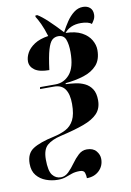

<svg xmlns="http://www.w3.org/2000/svg" viewBox="-122 -720 681 1001"><g transform="rotate(-10 218.5 -219.5)"><path d="M255 222Q255 207 250.5 193Q246 179 224 179Q200 179 182.5 185Q165 191 147.5 197.5Q130 204 105 204Q73 204 43 193Q13 182 -6.5 158.5Q-26 135 -26 96Q-26 42 10.5 18.5Q47 -5 122 -21Q159 -29 187 -43.5Q215 -58 230.5 -88Q246 -118 246 -173Q246 -224 227.5 -251Q209 -278 169 -278H95L97 -288H179Q224 -288 254.5 -324Q285 -360 285 -440Q285 -482 275 -507.5Q265 -533 236 -533Q217 -533 203.5 -521Q190 -509 179.5 -473.5Q169 -438 160 -367Q108 -367 83 -385Q58 -403 58 -431Q58 -453 70.5 -476Q83 -499 111 -517.5Q139 -536 185 -543Q173 -583 160 -610.5Q147 -638 137 -653L138 -660H148Q170 -647 201 -618Q232 -589 270 -548Q284 -575 301.5 -601Q319 -627 341 -644Q363 -661 389 -661Q412 -661 426 -648.5Q440 -636 440 -613Q440 -598 434 -586.5Q428 -575 420 -565Q414 -572 398.5 -576Q383 -580 364 -580Q334 -580 312 -570Q290 -560 277 -543Q329 -542 361.5 -524.5Q394 -507 409.5 -480.5Q425 -454 425 -427Q425 -376 399 -347Q373 -318 329 -304Q285 -290 232 -285L231 -280Q255 -279 281.5 -275.5Q308 -272 331 -261Q354 -250 368.5 -228Q383 -206 383 -168Q383 -125 358 -98.5Q333 -72 283.5 -54Q234 -36 160 -19Q112 -8 86.5 14Q61 36 61 89Q61 150 78.5 172Q96 194 123 194Q145 194 163.5 176Q182 158 199 134Q216 110 235.5 92Q255 74 280 74Q313 74 329.5 93.5Q346 113 346 136Q346 173 320.5 197.5Q295 222 255 222Z"/></g></svg>

Font: Noto Serif Display ExtraCondensed ExtraBold
Style: Italic
Weight: 800
Width: 2
Italic angle: -12°
Designer: Monotype Design Team
Foundry: Monotype Imaging Inc.
Version: Version 2.009